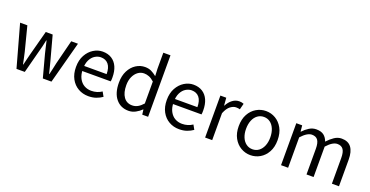

<svg xmlns="http://www.w3.org/2000/svg" viewBox="-30 -1395 4029 2089"><g transform="rotate(20 1984.5 -350.0)"><path d="M159 0 24 -486H108L180 -205Q188 -171 195 -137.5Q202 -104 209 -70H213Q221 -104 229 -137.5Q237 -171 246 -205L321 -486H401L477 -205Q486 -171 494.5 -137.5Q503 -104 511 -70H515Q523 -104 530.5 -137.5Q538 -171 545 -205L616 -486H694L564 0H464L394 -261Q385 -296 377.5 -330.5Q370 -365 361 -402H357Q350 -365 341.5 -330Q333 -295 323 -260L255 0Z M993 12Q928 12 875 -18.5Q822 -49 791 -106Q760 -163 760 -242Q760 -322 791.5 -379Q823 -436 873 -467Q923 -498 978 -498Q1040 -498 1083.5 -470Q1127 -442 1149.5 -391Q1172 -340 1172 -270Q1172 -257 1171.5 -244.5Q1171 -232 1169 -223H820L819 -282H1100Q1100 -356 1068.5 -394.5Q1037 -433 980 -433Q946 -433 913 -413Q880 -393 859 -351.5Q838 -310 838 -244Q839 -181 861.5 -138.5Q884 -96 921 -75Q958 -54 1003 -54Q1038 -54 1068.5 -63.5Q1099 -73 1124 -90L1153 -38Q1122 -16 1082.5 -2Q1043 12 993 12Z M1458 12Q1367 12 1312 -54.5Q1257 -121 1257 -242Q1257 -321 1286.5 -378.5Q1316 -436 1364.5 -467Q1413 -498 1468 -498Q1510 -498 1541 -483Q1572 -468 1604 -442L1600 -525V-712H1683V0H1615L1608 -57H1605Q1577 -29 1539 -8.5Q1501 12 1458 12ZM1476 -57Q1510 -57 1540 -73.5Q1570 -90 1600 -124V-378Q1569 -406 1540.5 -417.5Q1512 -429 1482 -429Q1443 -429 1411.5 -405.5Q1380 -382 1361 -340.5Q1342 -299 1342 -243Q1342 -156 1377 -106.5Q1412 -57 1476 -57Z M2044 12Q1979 12 1926 -18.5Q1873 -49 1842 -106Q1811 -163 1811 -242Q1811 -322 1842.5 -379Q1874 -436 1924 -467Q1974 -498 2029 -498Q2091 -498 2134.5 -470Q2178 -442 2200.5 -391Q2223 -340 2223 -270Q2223 -257 2222.5 -244.5Q2222 -232 2220 -223H1871L1870 -282H2151Q2151 -356 2119.5 -394.5Q2088 -433 2031 -433Q1997 -433 1964 -413Q1931 -393 1910 -351.5Q1889 -310 1889 -244Q1890 -181 1912.5 -138.5Q1935 -96 1972 -75Q2009 -54 2054 -54Q2089 -54 2119.5 -63.5Q2150 -73 2175 -90L2204 -38Q2173 -16 2133.5 -2Q2094 12 2044 12Z M2343 0V-486H2411L2418 -398H2421Q2445 -444 2481 -471Q2517 -498 2559 -498Q2575 -498 2587 -495.5Q2599 -493 2611 -488L2593 -418Q2582 -421 2572.5 -422.5Q2563 -424 2548 -424Q2517 -424 2483.5 -399Q2450 -374 2425 -312V0Z M2869 12Q2810 12 2758.5 -18Q2707 -48 2675.5 -105Q2644 -162 2644 -242Q2644 -324 2675.5 -381Q2707 -438 2758.5 -468Q2810 -498 2869 -498Q2929 -498 2980 -468Q3031 -438 3062.5 -381Q3094 -324 3094 -242Q3094 -162 3062.5 -105Q3031 -48 2980 -18Q2929 12 2869 12ZM2869 -56Q2911 -56 2942.5 -79.5Q2974 -103 2991.5 -145Q3009 -187 3009 -242Q3009 -298 2991.5 -340.5Q2974 -383 2942.5 -406.5Q2911 -430 2869 -430Q2828 -430 2796 -406.5Q2764 -383 2746.5 -340.5Q2729 -298 2729 -242Q2729 -187 2746.5 -145Q2764 -103 2796 -79.5Q2828 -56 2869 -56Z M3222 0V-486H3290L3297 -416H3300Q3332 -451 3370 -474.5Q3408 -498 3451 -498Q3507 -498 3538.5 -473.5Q3570 -449 3585 -405Q3623 -446 3662 -472Q3701 -498 3745 -498Q3820 -498 3856.5 -449.5Q3893 -401 3893 -308V0H3811V-297Q3811 -365 3789 -396Q3767 -427 3721 -427Q3693 -427 3663 -408.5Q3633 -390 3599 -352V0H3517V-297Q3517 -365 3495 -396Q3473 -427 3426 -427Q3372 -427 3304 -352V0Z"/></g></svg>

Font: Mada
Style: Regular
Weight: 400
Designer: Khaled Hosny
Version: Version 1.5